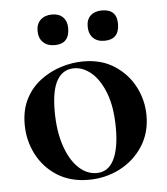

<svg xmlns="http://www.w3.org/2000/svg" viewBox="-46 -613 581 668"><g transform="rotate(-5 244.5 -279.0)"><path d="M237 13Q174 13 128 -16Q82 -45 57 -93.5Q32 -142 32 -198Q32 -250 52 -288Q72 -326 105 -350.5Q138 -375 177 -387Q216 -399 254 -399Q318 -399 363.5 -369Q409 -339 433 -292Q457 -245 457 -192Q457 -131 426.5 -84.5Q396 -38 346 -12.5Q296 13 237 13ZM267 -8Q307 -8 327 -47Q347 -86 347 -157Q347 -230 328.5 -279Q310 -328 281 -353Q252 -378 220 -378Q181 -378 160.5 -343Q140 -308 140 -235Q140 -167 157 -115.5Q174 -64 203 -36Q232 -8 267 -8ZM160 -464Q135 -464 120 -478.5Q105 -492.9 105 -519Q105 -543 120 -557Q135 -571 160 -571Q184.6 -571 198.3 -557Q212 -543 212 -519Q212 -464 160 -464ZM334 -464Q309 -464 294.5 -478.5Q280 -492.9 280 -519Q280 -543.2 294.5 -556.6Q309 -570 334 -570Q386 -570 386 -519Q386 -464 334 -464Z"/></g></svg>

Font: Cormorant Light
Style: Regular
Weight: 300
Designer: Christian Thalmann (Catharsis Fonts)
Foundry: Catharsis Fonts
Version: Version 4.000